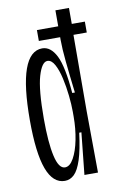

<svg xmlns="http://www.w3.org/2000/svg" viewBox="-81 -725 476 781"><g transform="rotate(-10 157.5 -335.0)"><path d="M123 10Q74 10 49.5 -56Q25 -122 25 -258Q25 -537 125 -537Q160 -537 182.5 -492.5Q205 -448 214 -337H225Q216 -412 210.5 -467Q205 -522 205 -557V-569H117V-614H205V-680H261V-614H315V-569H260L259 -253L261 0H205L223 -173H214Q205 -103 192 -63Q179 -23 162 -6.5Q145 10 123 10ZM133 -44Q153 -44 169 -72.5Q185 -101 194 -146.5Q203 -192 203 -241V-262Q203 -291 199 -328.5Q195 -366 187 -401.5Q179 -437 166.5 -460Q154 -483 137 -483Q114 -483 98 -428.5Q82 -374 82 -253Q82 -155 94.5 -99.5Q107 -44 133 -44Z"/></g></svg>

Font: Bricolage Grotesque 96pt Condensed ExtraLight
Style: Regular
Weight: 200
Width: 3
Designer: Mathieu Triay
Foundry: Atelier Triay
Version: Version 1.001; ttfautohint (v1.8.4.7-5d5b);gftools[0.9.33.de